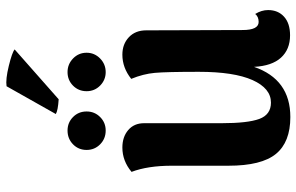

<svg xmlns="http://www.w3.org/2000/svg" viewBox="-190 -758 963 624"><g transform="rotate(-90 292.0 -446.5)"><path d="M425.8 -530.8Q460 -530.8 482.4 -509.8Q504.9 -488.8 504.9 -453.1L505.9 -140.1Q505.9 -87.9 532.2 -87.9Q549.3 -87.9 558.1 -99.1Q570.8 -78.6 570.8 -57.1Q570.8 -24.9 549.3 -5.4Q527.8 14.2 488.8 14.2Q442.9 14.2 416 -15.4Q389.2 -44.9 386.2 -103Q345.7 15.1 223.1 15.1Q141.6 15.1 103.3 -31.7Q64.9 -78.6 64.9 -186V-370.1Q64.9 -448.2 44.9 -501Q80.6 -530.8 124 -530.8Q158.7 -530.8 180.9 -511.7Q203.1 -492.7 203.1 -460V-208Q203.1 -123.5 217 -85.7Q231 -47.9 270 -47.9Q316.4 -47.9 343.3 -107.9Q370.1 -168 370.1 -282.2Q370.1 -387.7 366.7 -425.3Q363.3 -462.9 347.2 -502Q383.3 -530.8 425.8 -530.8ZM116.2 -647Q116.2 -673.3 134.5 -691.2Q152.8 -709 179.2 -709Q205.1 -709 223.1 -691.2Q241.2 -673.3 241.2 -647Q241.2 -621.1 223.1 -603Q205.1 -585 179.2 -585Q152.8 -585 134.5 -603Q116.2 -621.1 116.2 -647ZM232.9 -747.1 323.2 -907.2Q345.7 -910.6 389.4 -899.9Q433.1 -889.2 442.9 -880.9L280.8 -737.8Q244.1 -740.2 232.9 -747.1ZM307.1 -647Q307.1 -673.3 325.2 -691.2Q343.3 -709 369.1 -709Q395 -709 413.6 -690.9Q432.1 -672.9 432.1 -647Q432.1 -621.6 413.6 -603.3Q395 -585 369.1 -585Q343.8 -585 325.4 -603Q307.1 -621.1 307.1 -647Z"/></g></svg>

Font: Arima
Style: Bold
Weight: 700
Designer: Joana Correia and Natanael Gama
Foundry: NDISCOVER
Version: Version 1.100;Glyphs 3.1.2 (3151)